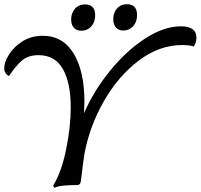

<svg xmlns="http://www.w3.org/2000/svg" viewBox="-23 -879 953 912"><path d="M910 -700Q910 -687 906 -675.5Q902 -664 897 -658Q879 -665 842 -665Q734 -665 636.5 -591.5Q539 -518 470.5 -398.5Q402 -279 378 -147Q373 -117 365 -49L361 -18Q359 -7 354.5 -3.5Q350 0 342 0Q308 0 280.5 2.5Q253 5 235 13Q230 6 230 2Q270 -64 291.5 -171Q313 -278 313 -370Q313 -484 276 -550.5Q239 -617 160 -617Q112 -617 82.5 -592.5Q53 -568 20 -518Q9 -522 3 -532.5Q-3 -543 -3 -556Q-3 -583 19.5 -619.5Q42 -656 83.5 -682.5Q125 -709 180 -709Q276 -709 327 -624.5Q378 -540 378 -395Q378 -377 376 -341Q422 -447 499.5 -542.5Q577 -638 666.5 -696Q756 -754 836 -754Q910 -754 910 -700ZM515 -788Q515 -818 532.5 -838.5Q550 -859 580 -859Q628 -859 628 -807Q628 -775 609.5 -754.5Q591 -734 563 -734Q540 -734 527.5 -748.5Q515 -763 515 -788ZM315 -787Q315 -817 333 -837.5Q351 -858 381 -858Q429 -858 429 -806Q429 -774 410.5 -753.5Q392 -733 364 -733Q340 -733 327.5 -747.5Q315 -762 315 -787Z"/></svg>

Font: Charmonman
Style: Bold
Weight: 700
Designer: Ekaluck Peanpanawate
Foundry: Cadson Demak Co.,Ltd.
Version: Version 1.000; ttfautohint (v1.6)